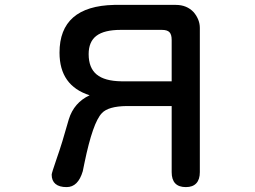

<svg xmlns="http://www.w3.org/2000/svg" viewBox="-20 -735 1040 784"><path d="M223 -520Q223 -710 446 -715H698Q743 -715 771 -685Q796 -655 796 -621V-32Q796 -2 781.5 13.5Q767 29 739 29Q681 29 681 -32V-302H497Q422 -301 396 -273Q359 -235 325 -70L318 -36Q299 29 252 29Q222 29 206.5 16Q191 3 191 -22Q191 -28 212 -89Q233 -148 261 -248Q282 -316 346 -346Q223 -385 223 -520ZM475 -403H681V-572Q681 -594 672 -603.5Q663 -613 641 -613H473Q406 -613 374 -589Q342 -565 342 -514Q342 -458 374.5 -431Q407 -404 475 -403Z"/></svg>

Font: 寒蝉全圆体 Bold
Style: Regular
Weight: 700
Designer: Warren2060
      Designed by Motoya company      

      [Varela Round]
      Joe Prince(Latin component); Avraham Cornf
Foundry: ChillType
Version: Version 3.200